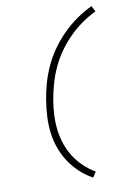

<svg xmlns="http://www.w3.org/2000/svg" viewBox="-106 -909 811 1137"><g transform="rotate(-10 300.0 -340.0)"><path d="M360 161Q319 138 284.5 106.5Q250 75 224 36Q198 -3 181.5 -47.5Q165 -92 158.5 -140.5Q152 -189 154.5 -239.5Q157 -290 165 -340Q173 -390 187.5 -440.5Q202 -491 224.5 -539.5Q247 -588 278.5 -632.5Q310 -677 349 -716Q388 -755 432.5 -786.5Q477 -818 526 -841L544 -806Q499 -785 457 -755Q415 -725 378.5 -688Q342 -651 313 -609Q284 -567 263 -521.5Q242 -476 228.5 -428.5Q215 -381 207 -334Q199 -288 197 -242Q195 -196 200.5 -151.5Q206 -107 220.5 -65.5Q235 -24 258 11.5Q281 47 312 76.5Q343 106 381 128Z"/></g></svg>

Font: Iosevka Etoile Extralight
Style: Italic
Weight: 200
Italic angle: -9°
Designer: Belleve Invis
Foundry: Belleve Invis
Version: Version 22.1.2; ttfautohint (v1.8.4)